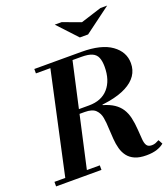

<svg xmlns="http://www.w3.org/2000/svg" viewBox="-173 -1097 1078 1229"><g transform="rotate(-20 365.5 -482.5)"><path d="M66 0 230 -754H381L213 0ZM-1 0V-31H308V0ZM612 11Q564 11 533.5 -2.5Q503 -16 485 -39.5Q467 -63 458.5 -94Q450 -125 447.5 -160.5Q445 -196 443 -233Q442 -272 436 -306.5Q430 -341 407.5 -363Q385 -385 334 -385L457 -391V-387Q502 -374 531 -354.5Q560 -335 577.5 -308Q595 -281 603.5 -244.5Q612 -208 615 -161Q618 -127 619.5 -99Q621 -71 630.5 -54.5Q640 -38 666 -38Q680 -38 691.5 -42.5Q703 -47 716 -54L732 -25Q714 -9 684 1Q654 11 612 11ZM182 -385V-415H374Q460 -415 506.5 -468.5Q553 -522 553 -614Q553 -652 543 -676.5Q533 -701 507.5 -712.5Q482 -724 434 -724H125V-754H446Q581 -754 650 -704.5Q719 -655 719 -578Q719 -485 622.5 -435Q526 -385 346 -385ZM468 -844 345 -976H392L514 -931L656 -976H702L524 -844Z"/></g></svg>

Font: Libre Bodoni
Style: Italic
Weight: 400
Italic angle: -13°
Designer: Pablo Impallari, Rodrigo Fuenzalida
Foundry: Impallari Type
Version: Version 2.005;gftools[0.9.23]